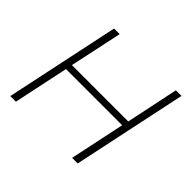

<svg xmlns="http://www.w3.org/2000/svg" viewBox="-129 -672 824 824"><g transform="rotate(45 282.5 -260.0)"><path d="M23 0 133 -520H167L116 -281H458L508 -520H542L432 0H398L451 -251H110L57 0Z"/></g></svg>

Font: Raleway ExtraLight
Style: Italic
Weight: 200
Italic angle: -12°
Designer: Matt McInerney, Pablo Impallari, Rodrigo Fuenzalida
Foundry: Matt McInerney, Pablo Impallari, Rodrigo Fuenzalida
Version: Version 4.026